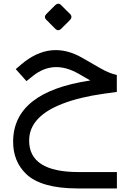

<svg xmlns="http://www.w3.org/2000/svg" viewBox="-20 -681 716 1057"><path d="M235.9 -604.6 282.6 -651.3Q300.5 -668.7 315.4 -653.8L365.6 -604.1Q381.5 -587.7 364.1 -569.7L317.4 -523.1Q300.5 -506.7 284.1 -522.6L234.4 -572.8Q219.5 -587.7 235.9 -604.6ZM551.8 -165.1Q417.4 -146.2 323.6 -109.7Q232.3 -74.4 186.7 -24.1Q140.5 26.7 140.5 92.3Q139.5 266.2 412.3 266.2H623.6V356.4H406.2Q206.7 355.9 124.1 276.9Q50.8 206.2 52.3 95.4Q55.4 -174.4 473.8 -237.4L476.9 -237.9L474.4 -239.5L413.8 -274.4Q275.9 -353.8 162.1 -263.6L125.6 -234.4L66.7 -300.5L97.9 -327.2Q259 -463.1 433.8 -362.1L530.8 -306.2Q583.1 -276.4 623.1 -268.2V-174.9Q587.7 -170.3 551.8 -165.1Z"/></svg>

Font: Fira Code
Style: Regular
Weight: 400
Designer: Carrois Corporate, Edenspiekermann AG, Nikita Prokopov
Foundry: Carrois Corporate, Edenspiekermann AG, Nikita Prokopov
Version: Version 5.002